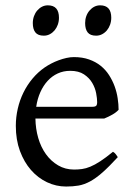

<svg xmlns="http://www.w3.org/2000/svg" viewBox="-20 -682 502 717"><path d="M242.2 -417.5Q216.8 -417.5 195.6 -407.7Q174.3 -397.9 158 -380.1Q141.6 -362.3 130.6 -337.6Q119.6 -313 115.2 -283.2H324.2Q335.4 -283.2 339.1 -286.9Q342.8 -290.5 342.8 -300.8Q342.8 -314 339.1 -333.7Q335.4 -353.5 324.5 -372.3Q313.5 -391.1 293.7 -404.3Q273.9 -417.5 242.2 -417.5ZM422.9 -272Q414.1 -262.2 399.4 -253.9Q384.8 -245.6 369.1 -239.3H112.3Q112.8 -201.2 122.8 -166.7Q132.8 -132.3 151.6 -106.2Q170.4 -80.1 197 -64.5Q223.6 -48.8 256.8 -48.8Q272 -48.8 286.4 -50.8Q300.8 -52.7 317.4 -59.6Q334 -66.4 354.2 -79.6Q374.5 -92.8 401.9 -115.2Q408.2 -111.8 412.8 -105.5Q417.5 -99.1 419.9 -95.2Q387.2 -59.6 362.5 -37.8Q337.9 -16.1 316.2 -4.4Q294.4 7.3 273.2 11Q252 14.6 227.1 14.6Q189.5 14.6 155.5 -1.5Q121.6 -17.6 95.7 -47.1Q69.8 -76.7 54.4 -118.4Q39.1 -160.2 39.1 -211.9Q39.1 -244.6 46.4 -276.4Q53.7 -308.1 67.6 -336.4Q81.5 -364.7 101.6 -388.7Q121.6 -412.6 147 -430.2Q157.7 -437.5 171.1 -444.6Q184.6 -451.7 199.2 -457Q213.9 -462.4 228.3 -465.6Q242.7 -468.8 255.9 -468.8Q287.6 -468.8 312.5 -460Q337.4 -451.2 356 -436.3Q374.5 -421.4 387.2 -401.6Q399.9 -381.8 408 -359.9Q416 -337.9 419.4 -315.2Q422.9 -292.5 422.9 -272ZM395.5 -615.7Q395.5 -602.1 391.1 -589.8Q386.7 -577.6 379.2 -568.6Q371.6 -559.6 361.3 -554.2Q351.1 -548.8 338.9 -548.8Q316.9 -548.8 307.4 -561Q297.9 -573.2 297.9 -595.7Q297.9 -609.4 302.2 -621.6Q306.6 -633.8 314.5 -642.8Q322.3 -651.9 332.3 -657Q342.3 -662.1 354 -662.1Q395.5 -662.1 395.5 -615.7ZM200.2 -615.7Q200.2 -602.1 195.8 -589.8Q191.4 -577.6 183.8 -568.6Q176.3 -559.6 166 -554.2Q155.8 -548.8 143.6 -548.8Q121.6 -548.8 112.1 -561Q102.5 -573.2 102.5 -595.7Q102.5 -609.4 106.9 -621.6Q111.3 -633.8 119.1 -642.8Q127 -651.9 137 -657Q147 -662.1 158.7 -662.1Q200.2 -662.1 200.2 -615.7Z"/></svg>

Font: Gentium Basic
Style: Regular
Weight: 400
Designer: J. Victor Gaultney and Annie Olsen
Foundry: SIL International
Version: Version 1.100